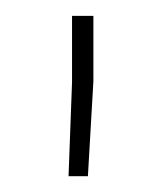

<svg xmlns="http://www.w3.org/2000/svg" viewBox="-20 -770 206 242"><path d="M97.7 -750V-667.5L90.8 -547.9H66.4L70.8 -666.5V-750Z"/></svg>

Font: Vazirmatn UI Thin
Style: Regular
Weight: 100
Designer: Saber Rastikerdar
Foundry: Saber Rastikerdar
Version: Version 33.003